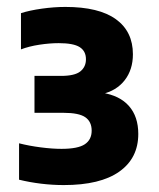

<svg xmlns="http://www.w3.org/2000/svg" viewBox="-20 -835 460 554"><path d="M164 -301Q131.5 -301 98.5 -305Q65.5 -309 35 -316.5V-421.5Q64.5 -414 97.5 -409.8Q130.5 -405.5 157.5 -405.5Q205 -405.5 224.8 -418.8Q244.5 -432 244.5 -458Q244.5 -484 226 -496.8Q207.5 -509.5 163 -509.5H79.5V-616H156Q195.5 -616 211.8 -629Q228 -642 228 -664Q228 -687.5 210 -699Q192 -710.5 149.5 -710.5Q123.5 -710.5 93.8 -706Q64 -701.5 40.5 -692.5V-797Q65 -805 100.5 -810Q136 -815 168.5 -815Q265.5 -815 314.5 -779.5Q363.5 -744 363.5 -678.5Q363.5 -634 339.8 -603.5Q316 -573 274 -563.5V-567.5Q325.5 -559.5 352.2 -529Q379 -498.5 379 -448.5Q379 -378.5 324.2 -339.8Q269.5 -301 164 -301Z"/></svg>

Font: Encode Sans SC SemiCondensed ExtraBold
Style: Regular
Weight: 800
Width: 4
Designer: Multiple Designers
Foundry: Impallari Type
Version: Version 3.002